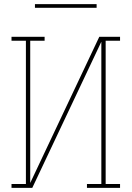

<svg xmlns="http://www.w3.org/2000/svg" viewBox="-20 -914 640 934"><path d="M36 0V-19H106V-716H36V-735H197V-716H127V-24L463 -735H564V-716H494V-19H564V0H403V-19H473V-711L137 0ZM150 -876V-894H450V-876Z"/></svg>

Font: Iosevka Slab Thin Extended
Style: Regular
Weight: 100
Width: 7
Monospace: yes
Designer: Belleve Invis
Foundry: Belleve Invis
Version: Version 11.1.1; ttfautohint (v1.8.3)